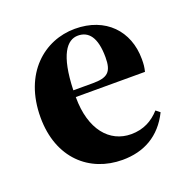

<svg xmlns="http://www.w3.org/2000/svg" viewBox="-95 -563 659 670"><g transform="rotate(-20 235.0 -228.5)"><path d="M252 -446C291 -446 317 -417 317 -342C317 -287 299 -272 244 -272H172C176 -403 211 -446 252 -446ZM251 15C330 15 394 -19 432 -96L417 -108C390 -78 356 -59 310 -59C230 -59 172 -126 172 -246V-247H429C433 -264 434 -273 434 -293C434 -397 364 -472 250 -472C137 -472 32 -386 32 -222C32 -70 129 15 251 15Z"/></g></svg>

Font: Source Serif 4 Display
Style: Bold
Weight: 700
Designer: Frank Grießhammer
Foundry: Adobe Systems Incorporated
Version: Version 4.004;hotconv 1.0.117;makeotfexe 2.5.65602